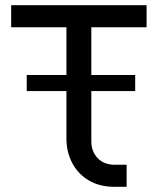

<svg xmlns="http://www.w3.org/2000/svg" viewBox="-20 -720 608 740"><path d="M421 0Q364 0 322.5 -24.5Q281 -49 258.5 -91.5Q236 -134 236 -187V-369H83V-431H236V-615H23V-700H545V-615H332V-431H501V-369H332V-175Q332 -136 356.5 -110.5Q381 -85 422 -85H468V0Z"/></svg>

Font: MuseoModerno Thin
Style: Regular
Weight: 400
Version: Version 1.003